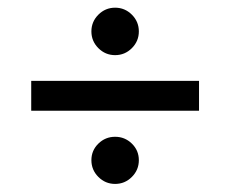

<svg xmlns="http://www.w3.org/2000/svg" viewBox="-20 -583 590 492"><path d="M60 -299.2V-375.8H490V-299.2ZM275 -111.7Q250 -111.7 232.1 -129.6Q214.2 -147.5 214.2 -172.5Q214.2 -197.5 232.1 -215Q250 -232.5 275 -232.5Q300 -232.5 317.9 -215Q335.8 -197.5 335.8 -172.5Q335.8 -147.5 317.9 -129.6Q300 -111.7 275 -111.7ZM275 -441.7Q250 -441.7 232.1 -459.6Q214.2 -477.5 214.2 -502.5Q214.2 -527.5 232.1 -545.4Q250 -563.3 275 -563.3Q300 -563.3 317.9 -545.4Q335.8 -527.5 335.8 -502.5Q335.8 -477.5 317.9 -459.6Q300 -441.7 275 -441.7Z"/></svg>

Font: Funnel Sans
Style: Regular
Weight: 400
Designer: NORD ID, Kristian Moeller
Foundry: Dicotype
Version: Version 1.000